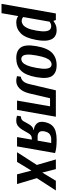

<svg xmlns="http://www.w3.org/2000/svg" viewBox="842 -1392 750 2473"><g transform="rotate(90 1216.5 -155.0)"><path d="M29 200 153 -500H238L247 -470H252Q271 -485 299.5 -497.5Q328 -510 369 -510Q419 -510 453 -484.5Q487 -459 499 -402Q511 -345 494 -250Q469 -108 410 -49Q351 10 268 10Q242 10 221.5 3Q201 -4 187 -15L149 200ZM250 -60Q275 -60 298.5 -76.5Q322 -93 341.5 -134Q361 -175 374 -250Q387 -325 382 -366.5Q377 -408 359.5 -424Q342 -440 317 -440Q298 -440 284.5 -434Q271 -428 259 -420L199 -80Q205 -73 218 -66.5Q231 -60 250 -60Z M728 10Q631 10 590 -49Q549 -108 574 -250Q599 -393 660.5 -451.5Q722 -510 819 -510Q917 -510 958 -451.5Q999 -393 974 -250Q949 -108 887.5 -49Q826 10 728 10ZM739 -55Q762 -55 783 -71.5Q804 -88 822 -130.5Q840 -173 854 -250Q868 -328 864.5 -370Q861 -412 846 -428.5Q831 -445 808 -445Q786 -445 764.5 -428.5Q743 -412 725.5 -370Q708 -328 694 -250Q680 -173 683 -130.5Q686 -88 701.5 -71.5Q717 -55 739 -55Z M1023 10Q997 10 979 5Q961 0 960 0L968 -50Q994 -50 1021.5 -75Q1049 -100 1063 -160L1143 -500H1483L1395 0H1275L1349 -425H1245L1183 -160Q1162 -74 1119 -32Q1076 10 1023 10Z M1533 10Q1507 10 1488.5 5Q1470 0 1470 0L1478 -50Q1504 -50 1518 -59.5Q1532 -69 1539 -80L1575 -145Q1594 -179 1611.5 -193Q1629 -207 1653 -213L1654 -217Q1605 -219 1572.5 -252.5Q1540 -286 1551 -350Q1563 -415 1594 -449.5Q1625 -484 1672 -497Q1719 -510 1779 -510Q1835 -510 1875.5 -505.5Q1916 -501 1951 -490L1865 0H1745L1778 -190H1759Q1721 -190 1695 -145L1652 -70Q1630 -33 1602 -11.5Q1574 10 1533 10ZM1736 -265H1791L1822 -440H1767Q1737 -440 1709 -421.5Q1681 -403 1671 -350Q1663 -301 1684.5 -283Q1706 -265 1736 -265Z M1940 0 2104 -255 2033 -500H2158L2202 -325L2308 -500H2433L2274 -255L2350 0H2225L2177 -185L2065 0Z"/></g></svg>

Font: Cuprum
Style: Bold Italic
Weight: 700
Italic angle: -10°
Designer: Jovanny Lemonad
Foundry: Jovanny Lemonad
Version: Version 3.000